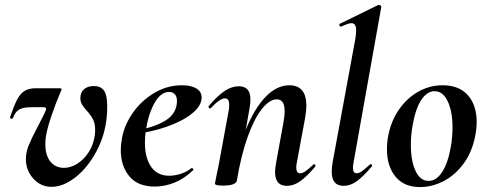

<svg xmlns="http://www.w3.org/2000/svg" viewBox="-20 -745 1975 779"><path d="M85 -100Q85 -127 96.5 -155.5Q108 -184 132 -229Q153 -270 159 -282Q167 -298 167 -303Q167 -310 156 -310H108Q73 -310 57 -300Q41 -290 33 -267Q31 -263 27 -263Q24 -263 22 -265Q20 -267 21 -270Q37 -317 49.5 -341Q62 -365 79.5 -376Q97 -387 126 -387H219Q230 -387 230 -383Q230 -380 227 -375Q206 -326 188.5 -274.5Q171 -223 166 -189Q164 -178 164 -159Q164 -115 184.5 -89.5Q205 -64 239 -64Q267 -64 294 -81Q321 -98 340.5 -128.5Q360 -159 365 -199Q366 -206 366 -219Q366 -243 358 -259.5Q350 -276 332 -296Q319 -310 312.5 -321.5Q306 -333 306 -347Q306 -371 321.5 -383.5Q337 -396 361 -396Q388 -396 401.5 -378Q415 -360 415 -314Q415 -287 413 -270Q406 -196 371 -130.5Q336 -65 286.5 -26Q237 13 189 13Q145 13 115 -20.5Q85 -54 85 -100Z M470 -136Q470 -158 475 -185Q485 -239 519.5 -288Q554 -337 606 -368Q658 -399 718 -399Q756 -399 777 -386Q798 -373 798 -350Q798 -315 758 -283.5Q718 -252 654 -230Q590 -208 521 -201L523 -214Q605 -227 651.5 -256Q698 -285 698 -336Q698 -353 689.5 -362.5Q681 -372 666 -372Q633 -372 608 -329Q583 -286 572 -218Q568 -194 568 -166Q568 -105 593 -68.5Q618 -32 667 -32Q688 -32 712.5 -39.5Q737 -47 757 -63H758Q761 -63 763.5 -60Q766 -57 764 -55Q728 -20 688 -4Q648 12 608 12Q539 12 504.5 -30Q470 -72 470 -136Z M1096 -47Q1096 -62 1101 -89L1130 -248Q1135 -276 1135 -293Q1135 -342 1103 -342Q1074 -342 1043 -303.5Q1012 -265 985 -190Q958 -115 941 -12L923 -13Q942 -131 977 -218Q1012 -305 1057.5 -352Q1103 -399 1154 -399Q1223 -399 1223 -316Q1223 -297 1218 -267L1185 -89Q1182 -74 1182 -65Q1182 -42 1198 -42Q1208 -42 1220.5 -51Q1233 -60 1251 -77Q1253 -79 1254 -79Q1257 -79 1259 -75.5Q1261 -72 1259 -69Q1225 -29 1198.5 -10Q1172 9 1144 9Q1096 9 1096 -47ZM852 0 856 -21Q866 -68 867 -74L908 -297Q910 -306 910 -319Q910 -346 893 -346Q872 -346 835 -306Q834 -305 832 -305Q829 -305 827 -308.5Q825 -312 827 -315Q863 -357 891.5 -376Q920 -395 949 -395Q996 -395 996 -342Q996 -327 993 -309L941 -12Q936 8 885 8Q852 8 852 0Z M1326 -48Q1326 -68 1330 -89L1422 -589Q1425 -609 1425 -622Q1425 -651 1406 -651Q1394 -651 1364 -637H1363Q1358 -637 1357 -642.5Q1356 -648 1360 -649L1515 -725H1517Q1521 -725 1524.5 -722Q1528 -719 1527 -717L1415 -89Q1412 -74 1412 -64Q1412 -42 1427 -42Q1437 -42 1449.5 -51Q1462 -60 1480 -77Q1482 -79 1484 -79Q1487 -79 1489 -75.5Q1491 -72 1488 -69Q1454 -29 1428 -10Q1402 9 1374 9Q1326 9 1326 -48Z M1550 -139Q1550 -169 1555 -193Q1566 -253 1598.5 -300Q1631 -347 1677 -373Q1723 -399 1776 -399Q1843 -399 1878.5 -358.5Q1914 -318 1914 -250Q1914 -223 1908 -193Q1895 -127 1860.5 -80.5Q1826 -34 1779.5 -10Q1733 14 1685 14Q1619 14 1584.5 -28.5Q1550 -71 1550 -139ZM1809 -149Q1816 -188 1816 -228Q1816 -293 1796.5 -334Q1777 -375 1743 -375Q1713 -375 1689.5 -340Q1666 -305 1654 -236Q1647 -197 1647 -157Q1647 -92 1666 -51.5Q1685 -11 1719 -11Q1751 -11 1774.5 -48Q1798 -85 1809 -149Z"/></svg>

Font: Cormorant Infant
Style: Bold Italic
Weight: 700
Italic angle: -10°
Designer: Christian Thalmann (Catharsis Fonts)
Foundry: Catharsis Fonts
Version: Version 4.000